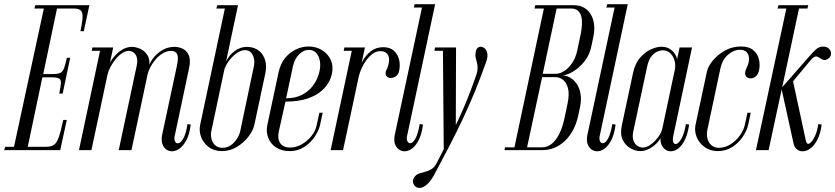

<svg xmlns="http://www.w3.org/2000/svg" viewBox="-81 -724 4028 926"><path d="M-60.9 0 -55.9 -16H-13.5L130.5 -683H85.1L89.1 -699H350.1L323.1 -573.5H307.1Q316.5 -618.5 317.2 -642Q318 -665.5 307.7 -674.2Q297.4 -683 273.8 -683H193.9L127.5 -366.9H174.4Q198 -366.9 209.6 -372.4Q221.2 -377.9 227.7 -394.5Q234.1 -411.1 241.5 -445.1H257.5L221.2 -272.6H204.6Q212 -307 212.9 -323.4Q213.8 -339.9 203.8 -345.4Q193.8 -350.9 170.1 -350.9H123.2L52.9 -16H140.2Q163.9 -16 177.9 -24.6Q191.9 -33.2 202 -61.1Q212.1 -89 224.1 -145.5H241.1L209.5 0Z M353.6 0 435.2 -382.9Q441 -410.9 458.9 -437.1Q476.9 -463.2 502.3 -480.6Q527.8 -498 555.5 -498Q573.5 -498 595.9 -488.2Q618.4 -478.5 631.6 -455Q644.8 -431.5 636.1 -390.1L553.1 0H491.6L578.1 -406Q583.9 -432.8 578.4 -448.7Q572.9 -464.6 562.1 -471.6Q551.2 -478.6 540.2 -478.6Q524.5 -478.6 508.1 -467.8Q491.6 -456.9 477 -439.2Q462.4 -421.6 451.9 -401.7Q441.5 -381.8 437.5 -364L359.9 0ZM299.9 0 404.9 -495H464.9L359.9 0ZM361.6 -479 364.6 -495H404.9L401.9 -479ZM546.9 0 627.6 -379.6Q634.4 -411 653.7 -438.1Q673 -465.1 700.6 -481.6Q728.2 -498 760.1 -498Q781.5 -498 800.9 -488.6Q820.4 -479.1 829.8 -456.9Q839.2 -434.6 831.2 -396.4L761.2 -66.6Q758 -50.2 764 -40.3Q770 -30.4 781.2 -33.5Q792.5 -36.6 804.2 -58Q816 -79.4 823.2 -125.6L838.9 -122.9Q832.1 -70.1 813.9 -40.5Q795.6 -10.9 773.9 -0.6Q752.1 9.8 733.1 3.2Q714 -3.4 704.5 -23.6Q695 -43.9 701.1 -74.6L771.8 -404.8Q780.9 -445.9 773.6 -462.2Q766.2 -478.6 744.8 -478.6Q724 -478.6 705.1 -467.4Q686.1 -456.2 670.6 -438.6Q655 -421 644.2 -400.1Q633.5 -379.2 629.5 -359.6L553.1 0Z M884.6 -123.2 1006.9 -699H1066.9L943.9 -119.1ZM962.6 -683 966.6 -699H1016.9L1012.9 -683ZM884.6 -123.2 994.8 -387.6Q1001.5 -418.1 1019.2 -444.5Q1037 -470.9 1063.8 -486.1Q1090.6 -501.2 1123 -497.1Q1153 -493.4 1172.1 -475.8Q1191.1 -458.2 1198.4 -431.2Q1205.6 -404.1 1198.9 -371.4L1146 -123.2Q1139.9 -94.2 1116.9 -64.5Q1094 -34.8 1060.6 -15Q1027.2 4.8 989.4 4.8Q951.5 4.8 925.4 -15Q899.4 -34.8 888.6 -64.2Q877.9 -93.6 884.6 -123.2ZM999.8 -382.9 938.5 -93.1Q934.2 -74.1 938.8 -55.1Q943.4 -36 956.5 -23.6Q969.6 -11.2 992 -11.2Q1014.6 -11.2 1032.3 -23.6Q1050 -36 1061.9 -55.1Q1073.8 -74.1 1078 -93.1L1143.1 -403Q1147.6 -422.2 1144.1 -440.3Q1140.5 -458.4 1129.8 -470.3Q1119.1 -482.2 1100.9 -482.2Q1079.6 -482.2 1057.7 -465.7Q1035.8 -449.1 1019.9 -426Q1004 -402.9 999.8 -382.9Z M1208.5 -122 1262.4 -374.8Q1271.5 -416.8 1294.1 -444.4Q1316.8 -472.1 1346.8 -485.9Q1376.9 -499.8 1407 -499.8Q1442 -499.8 1468.9 -484Q1495.8 -468.2 1510 -443.1Q1524.2 -417.9 1522.4 -388.6Q1521.2 -362.4 1508.7 -335.6Q1496.1 -308.8 1469.6 -285.6Q1443.1 -262.4 1400.3 -248.2Q1357.5 -234 1295.8 -234L1264 -91.6Q1256.1 -56.1 1270.1 -34.3Q1284 -12.5 1318.6 -12.5Q1347.1 -12.5 1374.1 -27.8Q1401 -43 1420.6 -67.4Q1440.2 -91.8 1446 -119.1L1459.4 -180.4H1475.4L1462.4 -120.6Q1456.6 -94.2 1436.9 -64.7Q1417.1 -35.1 1386.2 -15.2Q1355.4 4.8 1316.1 4.8Q1277.6 4.8 1250.8 -12.7Q1224 -30.1 1212.7 -59.2Q1201.4 -88.4 1208.5 -122ZM1298.8 -250Q1341.9 -250 1373.2 -265.6Q1404.5 -281.1 1424.2 -305.7Q1443.9 -330.2 1453.6 -358.2Q1463.4 -386.1 1463.4 -410.5Q1463.4 -441 1449.2 -462.2Q1435.1 -483.4 1408 -483.4Q1383.8 -483.4 1361.9 -462.2Q1340 -441 1331.4 -403Z M1598.6 -145.2 1647 -375.1Q1652.8 -401.9 1667.9 -429.8Q1683.1 -457.8 1707.9 -477.1Q1732.8 -496.4 1767.4 -496.4Q1799.6 -496.4 1818.6 -479.4Q1837.5 -462.4 1843.8 -436.2Q1850 -410 1844 -381.9Q1841.4 -368.2 1832.4 -359.8Q1823.4 -351.4 1812.5 -348.9Q1801.6 -346.4 1793.2 -349.8Q1782.2 -355 1779.7 -362.8Q1777.1 -370.5 1779.8 -378.9Q1782.4 -387.4 1786.5 -393.6Q1797 -421.5 1795.4 -440.4Q1793.9 -459.2 1781.9 -468.9Q1769.9 -478.6 1748.2 -477.1Q1730.1 -475.6 1714.1 -463.1Q1698 -450.5 1684.6 -432.1Q1671.2 -413.6 1662.4 -393.1Q1653.5 -372.5 1649.5 -356L1602.4 -134.6ZM1513.6 0 1619 -495H1679L1573.6 0ZM1576.6 -479 1580 -495H1629L1635.6 -479Z M1823.2 -74.6 1957.6 -703.8H2017.6L1882.1 -67.2Q1878.9 -50.9 1884.9 -40.8Q1890.9 -30.8 1901.8 -33.9Q1912.8 -37 1924 -58.4Q1935.2 -79.8 1943.1 -125.6L1959.1 -123.2Q1952.1 -70.5 1934.4 -40.7Q1916.6 -10.9 1895.2 -0.6Q1873.9 9.8 1855 3.2Q1836.1 -3.4 1826.3 -23.6Q1816.5 -43.9 1823.2 -74.6ZM1914.6 -687.8 1918.6 -703.8H1967.6L1963.6 -687.8Z M2011.6 121.9Q1992.6 154.6 1974.8 168.5Q1957 182.4 1943 182.3Q1929 182.2 1920.4 173.6Q1911.8 165 1910.8 151.9Q1909.9 138.8 1919.4 128Q1927.8 116.8 1941.4 112.4Q1955 108.1 1970.4 104.2Q1985.8 100.4 2000.2 91.4Q2014.6 82.4 2025 62.8Q2057.2 -0.5 2083.5 -52.2Q2109.8 -104 2131.9 -151.6Q2154 -199.1 2173.8 -248.4Q2193.6 -297.8 2213.6 -355.1Q2222.4 -380 2222.4 -395.9Q2222.4 -411.8 2218.9 -423.3Q2215.5 -434.9 2212.9 -447Q2210.4 -459.1 2214 -475.9Q2216.6 -489.2 2224.5 -494.7Q2232.4 -500.1 2242.2 -498.1Q2252.1 -496.1 2259.8 -487.4Q2267.5 -478.8 2269.6 -463.6Q2271.8 -448.5 2264.2 -427Q2237.1 -350.4 2209.8 -283.7Q2182.4 -217 2152.5 -153.6Q2122.6 -90.2 2088.1 -23.1Q2053.5 44 2011.6 121.9ZM2117.2 -88.5 2066 0H2059.2L2055.1 -495H2118.5ZM2064.4 -479H2014.1L2017.1 -495H2063.2Z M2352.1 0 2354.5 -13.5H2400.1L2542.1 -683H2497.1L2500.1 -699H2683.6Q2715.5 -699 2736.8 -686.3Q2758.1 -673.6 2769.9 -652.1Q2781.8 -630.5 2784.4 -603.9Q2787.1 -577.2 2781.4 -549.6L2770.5 -498Q2761.5 -457 2736.6 -426.4Q2711.8 -395.8 2682.8 -378.8Q2653.9 -361.8 2631.8 -360Q2650.2 -360 2668.5 -349.8Q2686.8 -339.5 2700.4 -319.6Q2714 -299.8 2718.9 -270.8Q2723.9 -241.9 2716 -205.5L2707.9 -167.1Q2698.9 -126 2681.8 -94.9Q2664.6 -63.8 2641.6 -42.6Q2618.5 -21.5 2591.6 -10.8Q2564.8 0 2536.6 0ZM2533.6 -352 2461 -13.5H2534.1Q2557.9 -13.5 2578.4 -29.2Q2598.9 -45 2615.1 -75.9Q2631.2 -106.9 2640.8 -151L2656 -223.1Q2665.8 -269.9 2658.4 -297.9Q2651.1 -325.9 2634.4 -338.9Q2617.6 -352 2598.2 -352ZM2603.6 -683 2536.6 -368H2599.4Q2618.4 -368 2639.5 -381.1Q2660.6 -394.2 2678.1 -419.6Q2695.5 -445 2703 -480.6L2719.5 -558.2Q2724.5 -582.2 2725.6 -604.6Q2726.8 -626.9 2722.4 -644.6Q2718.1 -662.4 2705.9 -672.7Q2693.6 -683 2671.2 -683Z M2752.2 -74.6 2886.6 -703.8H2946.6L2811.1 -67.2Q2807.9 -50.9 2813.9 -40.8Q2819.9 -30.8 2830.8 -33.9Q2841.8 -37 2853 -58.4Q2864.2 -79.8 2872.1 -125.6L2888.1 -123.2Q2881.1 -70.5 2863.4 -40.7Q2845.6 -10.9 2824.2 -0.6Q2802.9 9.8 2784 3.2Q2765.1 -3.4 2755.3 -23.6Q2745.5 -43.9 2752.2 -74.6ZM2843.6 -687.8 2847.6 -703.8H2896.6L2892.6 -687.8Z M3165.9 -67.2Q3161.6 -46.2 3167.1 -36.1Q3172.6 -26 3183.9 -30.9Q3195.1 -35.9 3207.2 -58.5Q3219.2 -81.1 3227.2 -125.6L3242.9 -123.2Q3234.5 -69.2 3216.8 -39.4Q3199 -9.6 3177.4 0.1Q3155.9 9.8 3137.7 2.7Q3119.5 -4.4 3110 -24.8Q3100.5 -45.1 3107 -74.6L3196.6 -495H3256.6ZM3173.8 -388.6Q3178.1 -409.6 3172.4 -431.1Q3166.6 -452.5 3152 -467Q3137.4 -481.5 3114.2 -481.5Q3107.2 -481.5 3092.4 -476.5Q3077.5 -471.5 3062.6 -454.8Q3047.6 -438 3040.2 -403L2973.8 -92.9Q2967.6 -64.1 2974 -46.4Q2980.4 -28.8 2993.2 -20.6Q3006.1 -12.4 3018.5 -12.4Q3037.5 -12.4 3058 -27.2Q3078.5 -42.1 3094.1 -63.9Q3109.8 -85.8 3113.9 -106.5ZM3118.5 -92Q3112.6 -65.5 3095 -43.4Q3077.4 -21.2 3053.8 -8.2Q3030.2 4.8 3007 4.8Q2985.4 4.8 2961.2 -8Q2937.1 -20.8 2923 -48.2Q2908.9 -75.6 2918 -119.2L2972 -371.8Q2981.6 -417.5 3005.7 -445.3Q3029.8 -473.1 3058.2 -485.9Q3086.6 -498.6 3108.6 -498.6Q3136 -498.6 3154.9 -484.4Q3173.8 -470.1 3181.9 -448.5Q3190 -426.9 3185.2 -402.6Z M3328.5 -379.2Q3333.9 -404 3356.9 -432.1Q3380 -460.2 3415.4 -480Q3450.8 -499.8 3492.4 -499.8Q3532.4 -499.8 3553.1 -481.2Q3573.8 -462.8 3579.5 -436.9Q3585.2 -411 3580.1 -386.8Q3575.9 -365.4 3564.2 -355.7Q3552.5 -346 3539.4 -346Q3528.6 -346 3521 -351.8Q3513.4 -357.5 3512.7 -369.8Q3512 -382 3522.2 -401.6Q3531.5 -421.4 3531.6 -440.1Q3531.6 -458.9 3521.1 -471.3Q3510.5 -483.8 3487.2 -483.8Q3457.8 -483.8 3430.4 -460.4Q3403.1 -437 3393.8 -395.6L3330.2 -96.2Q3325.9 -74 3331.2 -54.5Q3336.6 -35 3350.9 -23.1Q3365.1 -11.2 3385.8 -11.2Q3416.8 -11.2 3443.6 -28.8Q3470.4 -46.2 3488.4 -72.2Q3506.5 -98.2 3511.6 -123.1L3524 -180.4H3540L3527 -120.6Q3521.2 -94.2 3501.5 -64.7Q3481.8 -35.1 3451.1 -15.2Q3420.4 4.8 3381.1 4.8Q3345.2 4.8 3318.4 -14.1Q3291.5 -33 3279.4 -61.9Q3267.2 -90.9 3273.5 -122Z M3828.8 -434.1 3743.8 -332 3805.5 -46Q3810.1 -24.8 3823.2 -32.3Q3836.2 -39.9 3848.8 -66.1Q3861.4 -92.2 3865.1 -125.2L3881.8 -123.2Q3876.4 -80.2 3862 -52.1Q3847.6 -23.9 3829.8 -9.8Q3811.9 4.2 3794.2 5.6Q3776.5 6.9 3763.1 -3.2Q3749.8 -13.4 3746 -33.4L3688.9 -292.5L3625.9 0H3564.9L3714.9 -699H3775.9L3691.5 -303.1L3820.6 -450.4Q3833.4 -465.4 3850.5 -482.4Q3867.6 -499.4 3887.6 -499.4Q3908.1 -499.4 3917.9 -488.3Q3927.6 -477.2 3927 -465.2Q3926.4 -454 3919.1 -446.1Q3911.8 -438.1 3901.9 -435.3Q3892 -432.5 3884 -438.1Q3875.6 -441.2 3869.9 -445.6Q3864.1 -450 3858.9 -451.4Q3853.6 -452.8 3846.4 -449.4Q3839.1 -446.1 3828.8 -434.1ZM3765.9 -683 3770.2 -699H3817.1L3813.1 -683ZM3668.6 -683 3673.6 -699H3717.9L3712.9 -683Z"/></svg>

Font: Emberly Black
Style: Italic
Weight: 900
Italic angle: -12°
Designer: Rajesh Rajput
Foundry: Rajesh Rajput
Version: Version 1.000